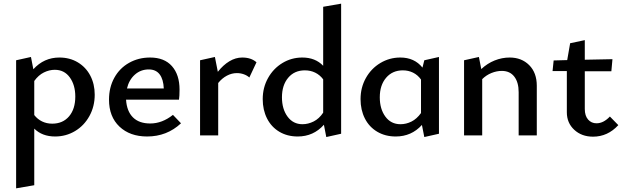

<svg xmlns="http://www.w3.org/2000/svg" viewBox="-20 -739 3402 1048"><path d="M497 -222Q497 -158 468 -105.5Q439 -53 389.5 -23.5Q340 6 281 6Q210 6 167 -37V272L68 289V-410L149 -428L162 -361Q220 -425 304 -425Q361 -425 405 -398.5Q449 -372 473 -326Q497 -280 497 -222ZM391 -212Q391 -275 361 -316.5Q331 -358 279 -358Q249 -358 219.5 -343.5Q190 -329 167 -297V-111Q185 -88 210 -76Q235 -64 265 -64Q323 -64 357 -104Q391 -144 391 -212Z M968 -66Q891 6 783 6Q689 6 632 -48Q575 -102 575 -195Q575 -262 604 -314.5Q633 -367 684.5 -396Q736 -425 799 -425Q877 -425 918.5 -378Q960 -331 960 -250Q960 -214 957 -195H668Q672 -132 705.5 -98.5Q739 -65 800 -65Q865 -65 924 -112ZM673 -256H874Q872 -306 851.5 -333Q831 -360 792 -360Q748 -360 716 -331.5Q684 -303 673 -256Z M1380 -399 1341 -316Q1329 -327 1311 -333.5Q1293 -340 1273 -340Q1245 -340 1218.5 -326Q1192 -312 1171 -286V0H1072V-410L1153 -428L1169 -347Q1198 -384 1232 -404.5Q1266 -425 1302 -425Q1351 -425 1380 -399Z M1842 -719V-9L1761 9L1748 -58Q1691 6 1605 6Q1548 6 1504.5 -20Q1461 -46 1437.5 -92.5Q1414 -139 1414 -198Q1414 -261 1443 -313Q1472 -365 1521.5 -395Q1571 -425 1630 -425Q1701 -425 1744 -380V-702ZM1744 -124V-306Q1726 -330 1700.5 -342.5Q1675 -355 1644 -355Q1587 -355 1553 -314.5Q1519 -274 1519 -208Q1519 -144 1549.5 -102.5Q1580 -61 1631 -61Q1662 -61 1692 -76Q1722 -91 1744 -124Z M2376 -428V-9L2296 9L2283 -57Q2226 6 2140 6Q2083 6 2039 -20Q1995 -46 1971.5 -92.5Q1948 -139 1948 -198Q1948 -261 1977 -313Q2006 -365 2056 -395Q2106 -425 2165 -425Q2242 -425 2286 -370L2296 -410ZM2278 -122V-305Q2260 -330 2234.5 -342.5Q2209 -355 2179 -355Q2122 -355 2087.5 -314.5Q2053 -274 2053 -208Q2053 -144 2083.5 -102.5Q2114 -61 2166 -61Q2197 -61 2226 -75.5Q2255 -90 2278 -122Z M2910 -271V0H2811V-236Q2811 -290 2787 -321Q2763 -352 2719 -352Q2691 -352 2662.5 -340.5Q2634 -329 2612 -307V0H2513V-410L2594 -428L2607 -362Q2640 -393 2680 -409Q2720 -425 2762 -425Q2827 -425 2868.5 -383.5Q2910 -342 2910 -271Z M3355 -56Q3297 7 3217 7Q3155 7 3114.5 -30.5Q3074 -68 3074 -126V-351H2996L3002 -409L3076 -411L3092 -503L3172 -520V-413L3323 -416L3317 -350H3172V-144Q3172 -107 3190 -86.5Q3208 -66 3236 -66Q3274 -66 3309 -103Z"/></svg>

Font: Ysabeau Infant Semibold
Style: Regular
Weight: 600
Designer: Christian Thalmann (Catharsis Fonts)
Version: Version 0.003